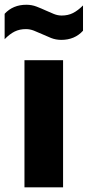

<svg xmlns="http://www.w3.org/2000/svg" viewBox="-61 -808 378 828"><path d="M44.5 0V-548.5H211V0ZM203.5 -636Q180 -636 159.2 -644.2Q138.5 -652.5 119 -661.5Q101.5 -669.5 84.8 -676Q68 -682.5 51 -682.5Q23.5 -682.5 2.2 -672Q-19 -661.5 -41 -639V-748.5Q-5 -787.5 52.5 -787.5Q76 -787.5 96.8 -779.5Q117.5 -771.5 137 -762.5Q154.5 -754.5 171.2 -747.8Q188 -741 205 -741Q232.5 -741 253.8 -751.8Q275 -762.5 297 -784.5V-675.5Q261 -636 203.5 -636Z"/></svg>

Font: Encode Sans Condensed ExtraBold
Style: Regular
Weight: 800
Width: 3
Designer: Multiple Designers
Foundry: Impallari Type
Version: Version 3.000; ttfautohint (v1.8.3) -l 8 -r 50 -G 200 -x 14 